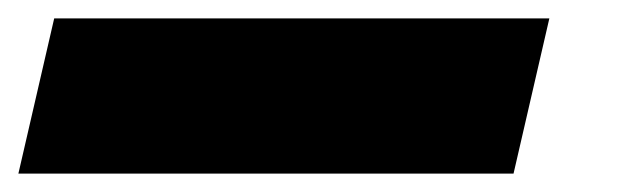

<svg xmlns="http://www.w3.org/2000/svg" viewBox="-128 28 687 209"><path d="M470 48 431 217H-108L-69 48Z"/></svg>

Font: Prodigy Sans ExtraBold
Style: Italic
Weight: 800
Italic angle: -13°
Designer: Wei Huang
Foundry: Wei Huang
Version: Version 1.003; ttfautohint (v1.8.3)